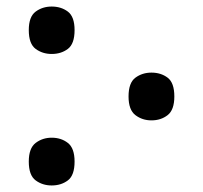

<svg xmlns="http://www.w3.org/2000/svg" viewBox="-20 -560 620 587"><path d="M138 -395Q110 -395 89 -410.5Q68 -426 68 -468Q68 -509 89 -524.5Q110 -540 138 -540Q167 -540 187.5 -524.5Q208 -509 208 -468Q208 -426 187.5 -410.5Q167 -395 138 -395ZM443 -192Q415 -192 394 -208Q373 -224 373 -265Q373 -307 394 -322.5Q415 -338 443 -338Q472 -338 492.5 -322.5Q513 -307 513 -265Q513 -224 492.5 -208Q472 -192 443 -192ZM138 7Q110 7 89 -8.5Q68 -24 68 -66Q68 -107 89 -123Q110 -139 138 -139Q167 -139 187.5 -123Q208 -107 208 -66Q208 -24 187.5 -8.5Q167 7 138 7Z"/></svg>

Font: Noto Serif SemiCondensed SemiBold
Style: Regular
Weight: 600
Width: 4
Designer: Monotype Design Team
Foundry: Monotype Imaging Inc.
Version: Version 2.013; ttfautohint (v1.8.4.7-5d5b)